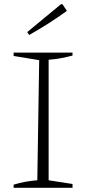

<svg xmlns="http://www.w3.org/2000/svg" viewBox="-20 -896 413 916"><path d="M45 0V-15Q74 -24 102.5 -29Q131 -34 158 -36L167 -609L45 -629V-645H326V-631Q300 -624 271.5 -618.5Q243 -613 212 -611V-36L326 -18V0ZM119 -729 110 -743 271 -876H278L299 -844Q255 -812 210 -783.5Q165 -755 119 -729Z"/></svg>

Font: Piazzolla ExtraLight
Style: Regular
Weight: 200
Designer: Juan Pablo del Peral
Foundry: Huerta Tipografica
Version: Version 1.330